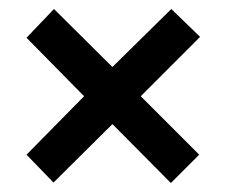

<svg xmlns="http://www.w3.org/2000/svg" viewBox="-20 -567 502 427"><path d="M361 -547 230 -418 100 -547 39 -483 167 -353 39 -223 99 -161 230 -291 360 -160 423 -223 293 -353 425 -485Z"/></svg>

Font: Noto Sans Hebrew ExtraCondensed SemiBold
Style: Regular
Weight: 600
Width: 2
Designer: Ben Nathan
Foundry: Google LLC
Version: Version 3.001